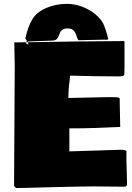

<svg xmlns="http://www.w3.org/2000/svg" viewBox="-20 -949 678 985"><path d="M55.7 -604.5 53.2 -732.9Q53.7 -732.9 56.6 -731.4Q427.7 -737.8 615.7 -738.3Q617.7 -737.3 618.7 -735.4V-597.7Q618.7 -577.6 617.7 -564.9Q615.2 -557.1 588.9 -557.1H585.4Q467.3 -557.1 339.4 -561Q339.4 -556.6 338.1 -545.4Q336.9 -534.2 336.4 -529.3L334 -510.7Q331.5 -492.2 330.6 -446.3L481.9 -449.7Q521 -450.7 538.6 -450.7H546.4Q576.2 -450.7 585.4 -449Q594.7 -447.3 594.7 -439L594.2 -435.1V-423.3L596.7 -297.9L596.2 -297.4V-297.9Q447.8 -290.5 358.9 -290.5H335.9V-172.4L601.1 -180.7Q623 -180.7 628.9 -174.3Q628.4 -161.6 628.4 -138.2L631.8 -5.4Q631.8 6.8 621.1 8.8L459 7.3Q411.1 7.3 268.6 10.7L188.5 12.7Q103.5 15.6 62.5 15.6L61 14.6H61.5Q56.6 9.8 52.2 5.4V-11.7L55.2 -533.7ZM248 -740.7 182.6 -738.3 137.7 -736.8Q123 -735.8 122.6 -735.8H121.1L109.9 -751Q124 -815.4 147 -851.8Q169.9 -888.2 218.8 -908.7Q267.6 -929.2 322.3 -929.2Q377 -929.2 429 -902.3Q481 -875.5 508.8 -830.1Q522.9 -799.8 535.2 -749Q534.2 -745.1 524.9 -745.1H521L517.6 -745.6L382.3 -742.7Q379.4 -745.6 373 -762.2H373.5Q364.3 -793 347.7 -799.8Q339.4 -803.2 325 -803.2Q310.5 -803.2 301 -796.9Q291.5 -790.5 287.6 -781.2Q283.7 -772 280.3 -762.7Q272 -740.7 248 -740.7ZM113.8 -736.3Q113.8 -736.3 111.8 -728L125 -720.2L123.5 -735.8Q122.6 -735.8 113.8 -736.3Z"/></svg>

Font: Bowlby One
Style: Regular
Weight: 400
Designer: vernon adams
Foundry: vernon adams
Version: Version 1.000